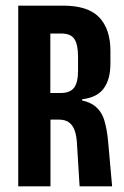

<svg xmlns="http://www.w3.org/2000/svg" viewBox="-20 -659 440 679"><path d="M261.5 0 252 -154.5Q250.5 -179 244.2 -197.2Q238 -215.5 224.5 -225.8Q211 -236 188 -236H127V-330H194.5Q229 -330.5 242.5 -349.5Q256 -368.5 256 -407.5V-458.5Q256 -501 243.2 -520.8Q230.5 -540.5 196 -540.5H124.5V-639H204Q291.5 -639 331 -597.5Q370.5 -556 370.5 -479V-434.5Q370.5 -378.5 346.8 -346.2Q323 -314 270.5 -308V-293.5L242 -308Q290 -303.5 314.2 -285Q338.5 -266.5 348.5 -234.8Q358.5 -203 362.5 -157L376.5 0ZM44.5 0V-639H158V-302L158.5 -254V0Z"/></svg>

Font: Anek Tamil Condensed SemiBold
Style: Regular
Weight: 600
Width: 3
Designer: Aadarsh Rajan (Tamil), Yesha Goshar (Latin)
Foundry: Ek Type
Version: Version 1.003